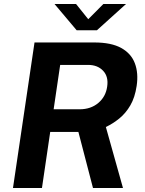

<svg xmlns="http://www.w3.org/2000/svg" viewBox="-20 -934 722 954"><path d="M44.5 0 151.5 -723H448.5Q533 -723 582.5 -695.5Q632 -668 650.2 -619.2Q668.5 -570.5 659 -507Q650.5 -450 627.8 -410.8Q605 -371.5 573 -345.5Q541 -319.5 506 -303L591 0H442L369.5 -278.5H229.5L188.5 0ZM246.5 -391H375.5Q431 -391 468.2 -422.2Q505.5 -453.5 512.5 -503.5Q520 -553 492.5 -582.2Q465 -611.5 417.5 -611.5H279ZM361 -783.5 251 -914H358L418.5 -838.5L493.5 -914H606L461.5 -783.5Z"/></svg>

Font: Public Sans
Style: Bold Italic
Weight: 700
Italic angle: -8°
Designer: The Public Sans project authors (U.S. Web Design System). Libre Franklin designed by Pablo Impallari and Rodrigo Fuenzal
Version: Version 1.008; ttfautohint (v1.8.1) -l 8 -r 50 -G 200 -x 14 